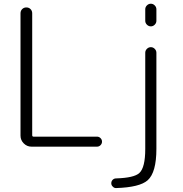

<svg xmlns="http://www.w3.org/2000/svg" viewBox="-20 -793 964 1010"><path d="M149.4 -722.7V-82Q149.4 -74.2 156.2 -74.2H490.2Q501 -74.2 508.8 -66.4Q516.6 -58.6 516.6 -47.9Q516.6 -37.1 508.8 -29.3Q501 -21.5 490.2 -21.5H145.5Q122.1 -21.5 105 -38.6Q87.9 -55.7 87.9 -79.1V-722.7Q87.9 -736.3 96.7 -745.1Q105.5 -753.9 118.7 -753.9Q131.8 -753.9 140.6 -745.1Q149.4 -736.3 149.4 -722.7ZM744.1 -515.6Q744.1 -527.3 752.9 -536.1Q761.7 -544.9 773.4 -544.9Q785.2 -544.9 793.9 -536.1Q802.7 -527.3 802.7 -515.6V-9.8Q802.7 114.3 756.8 155.3Q714.8 192.4 590.8 196.3Q590.8 196.3 589.8 196.3Q580.1 196.3 573.2 188.5Q565.4 181.6 565.4 170.9Q565.4 160.2 572.8 152.8Q580.1 145.5 590.8 145.5Q685.5 142.6 712.9 117.2Q744.1 88.9 744.1 -9.8ZM744.1 -683.6V-744.1Q744.1 -755.9 752.9 -764.6Q761.7 -773.4 773.4 -773.4Q785.2 -773.4 793.9 -764.6Q802.7 -755.9 802.7 -744.1V-683.6Q802.7 -671.9 793.9 -663.1Q785.2 -654.3 773.4 -654.3Q761.7 -654.3 752.9 -663.1Q744.1 -671.9 744.1 -683.6Z"/></svg>

Font: Gen Jyuu Gothic Light
Style: Regular
Weight: 200
Designer: [Source Han Sans]
Ryoko NISHIZUKA  (kana & ideographs); Paul D. Hunt (Latin, Greek & Cyrillic); Wenlong ZHANG  (bopomofo
Version: Version 1.002.20150607